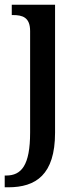

<svg xmlns="http://www.w3.org/2000/svg" viewBox="-28 -556 343 816"><path d="M-8 240H7C124 240 206 187 206 8V-536H22V-492H27C67 -492 100 -483 100 -424V7C100 147 63 190 -2 190H-8Z"/></svg>

Font: Noto Serif Armenian SemiCondensed Medium
Style: Regular
Weight: 500
Width: 4
Designer: Monotype Design Team
Foundry: Monotype Imaging Inc.
Version: Version 2.008